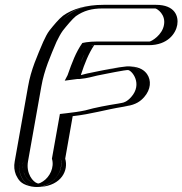

<svg xmlns="http://www.w3.org/2000/svg" viewBox="-20 -732 755 795"><path d="M694 -629C686 -584 641 -545 596 -545H377C372 -545 367 -545 362 -544C357 -544 353 -544 350 -543C334 -522 327 -501 315 -475C308 -459 301 -441 296 -424C296 -423 295 -421 294 -419C299 -420 304 -420 309 -420C333 -422 344 -427 369 -432L409 -440C433 -445 458 -450 482 -454L497 -456C570 -469 609 -388 555 -326C538 -307 518 -295 495 -292L480 -289C437 -283 388 -273 348 -262C321 -256 290 -253 261 -249L231 -77C250 -14 181 57 115 40C75 30 52 -13 61 -64L116 -373C129 -445 156 -504 180 -561C189 -579 195 -593 206 -609C222 -628 245 -658 263 -672C300 -699 349 -712 408 -712H626C671 -712 702 -674 694 -629ZM679 -629C685 -666 660 -697 623 -697H405C348 -697 305 -685 271 -661C257 -650 234 -622 218 -602C209 -589 203 -575 194 -557C170 -500 143 -442 131 -373L76 -64C68 -20 88 16 121 25C173 39 233 -16 215 -74L248 -262L262 -264C291 -268 320 -272 347 -277C387 -288 436 -297 480 -304L496 -307C516 -310 531 -318 545 -334C589 -384 559 -452 497 -441L482 -439C459 -435 433 -430 409 -425L370 -417C346 -412 334 -407 307 -405H306C302 -405 298 -405 293 -404L269 -401L281 -425C287 -443 293 -462 301 -479C314 -507 323 -531 342 -556C354 -558 366 -560 380 -560H599C635 -560 673 -592 679 -629ZM679 -629C673 -592 635 -560 599 -560H380C366 -560 354 -558 342 -556C323 -531 314 -507 301 -479C293 -462 287 -443 281 -425L280 -424L269 -401L293 -404C298 -405 302 -405 306 -405H307C334 -407 346 -412 370 -417L409 -425C433 -430 459 -435 482 -439L497 -441C559 -452 589 -384 545 -334C531 -318 516 -310 496 -307L480 -304C436 -297 387 -288 347 -277C320 -272 291 -268 262 -264L248 -262L215 -74C233 -16 173 39 121 25C89 17 68 -18 76 -64L131 -373C143 -442 170 -500 194 -557C203 -575 209 -589 218 -602C234 -622 257 -650 271 -661C305 -685 348 -697 405 -697H623C660 -697 685 -666 679 -629ZM694 -629C702 -674 671 -712 626 -712H408C349 -712 302 -699 264 -672C246 -659 223 -630 207 -610C196 -596 189 -580 180 -561C156 -505 129 -445 116 -373L61 -64C49 3 96 64 169 35C212 18 243 -29 231 -77L261 -249C290 -253 320 -256 348 -262C387 -273 435 -282 480 -289L495 -292C520 -296 538 -307 555 -326C611 -389 569 -468 497 -456L482 -454C459 -450 433 -445 409 -440L369 -432C344 -427 332 -422 309 -420C304 -420 299 -420 294 -419L295 -420C309 -464 327 -509 350 -543C360 -545 366 -545 377 -545H596C641 -545 686 -584 694 -629ZM310 -405C344 -408 363 -415 382 -419L422 -427C445 -432 470 -436 492 -440L507 -442H510C526 -441 572 -385 523 -330C506 -311 492 -307 485 -306L469 -303C425 -296 375 -287 333 -275C310 -270 282 -266 254 -263L228 -260L195 -75C206 -39 186 1 158 19C141 30 137 28 135 27C117 22 87 -13 96 -64L151 -373C163 -443 190 -502 214 -559C223 -577 230 -591 240 -605C255 -624 280 -654 294 -665C327 -688 360 -697 405 -697H623C631 -696 667 -672 659 -629C652 -587 608 -561 599 -560H380C365 -560 350 -559 337 -557L321 -554C294 -516 278 -472 261 -424C261 -423 261 -423 260 -421L248 -398L301 -405ZM714 -629C720 -664 705 -712 626 -712H408C337 -712 280 -695 241 -667C223 -653 201 -626 185 -606C175 -593 168 -578 159 -559C135 -502 108 -444 96 -373L41 -64C37 -43 39 -26 46 -8C56 12 65 29 101 38C114 42 131 43 148 42C235 35 264 -27 250 -75L281 -251C356 -259 416 -278 491 -290L506 -293C543 -299 562 -313 577 -330C605 -362 607 -399 589 -425C579 -439 562 -454 522 -457C511 -458 498 -457 488 -455L472 -453C448 -449 421 -444 396 -439L357 -431C335 -427 324 -423 315 -421C315 -422 316 -424 316 -425C330 -468 347 -511 370 -545H596C675 -545 708 -594 714 -629Z"/></svg>

Font: Blanket
Style: Black
Weight: 900
Foundry: Cannot Into Space Fonts
Version: Version 0.9